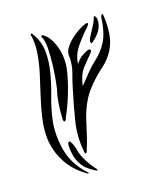

<svg xmlns="http://www.w3.org/2000/svg" viewBox="-98 -543 508 607"><g transform="rotate(-20 156.0 -239.0)"><path d="M145 -333Q137 -299 122.5 -261.5Q108 -224 90 -192Q90 -190 87.5 -185.5Q85 -181 81 -181Q79 -181 78.5 -187Q78 -193 79 -195Q79 -211 83 -237.5Q87 -264 93 -281Q95 -287 99.5 -310Q104 -333 107.5 -361.5Q111 -390 111.5 -416.5Q112 -443 105 -456V-460Q109 -463 114 -458Q127 -447 134.5 -431Q142 -415 145.5 -397.5Q149 -380 148.5 -363Q148 -346 145 -333ZM184 -337Q195 -351 205 -357Q215 -363 225 -367Q226 -367 230 -368Q234 -369 236 -366Q238 -363 235 -359Q232 -355 230 -353Q223 -346 214.5 -337.5Q206 -329 199 -321Q189 -310 183 -295.5Q177 -281 174 -266Q191 -284 206.5 -300Q222 -316 240 -330Q263 -347 280 -374Q297 -401 304 -453Q306 -458 309 -459Q312 -460 312 -452Q315 -394 300 -360Q285 -326 255 -303Q239 -291 223 -277Q207 -263 192.5 -246Q178 -229 166 -206Q154 -183 145 -153Q138 -130 131 -109.5Q124 -89 116 -70Q114 -63 110 -63Q107 -64 107 -73Q102 -121 113.5 -168.5Q125 -216 141 -267Q148 -292 157.5 -317Q167 -342 166 -374Q166 -385 175 -397Q184 -409 197 -419.5Q210 -430 224 -437.5Q238 -445 248 -448Q257 -451 257 -447Q257 -443 251 -437Q230 -418 208.5 -392Q187 -366 184 -337ZM97 -1Q96 0 95.5 -0.5Q95 -1 90 -4Q60 -26 43 -52Q26 -78 18.5 -105.5Q11 -133 12 -160.5Q13 -188 19 -214Q27 -249 38.5 -283.5Q50 -318 60 -350.5Q70 -383 75 -414.5Q80 -446 75 -475Q75 -477 78 -478Q79 -478 80 -476.5Q81 -475 82 -474Q101 -442 101 -408.5Q101 -375 92 -340.5Q83 -306 69.5 -270.5Q56 -235 48 -199Q38 -153 46.5 -101Q55 -49 93 -8Q95 -5 97 -4Q99 -3 97 -1ZM127 0Q125 0 123 -1L119 -3Q105 -12 94 -22.5Q83 -33 75 -53Q72 -60 70 -71.5Q68 -83 67.5 -93Q67 -103 68.5 -110Q70 -117 74 -116Q77 -116 80.5 -108Q84 -100 86 -92Q88 -81 90.5 -71Q93 -61 97 -53Q108 -28 126 -5Q128 0 127 0ZM290 -449Q290 -428 278 -412Q266 -396 249 -385Q246 -383 245 -385.5Q244 -388 244 -389Q244 -395 249 -403.5Q254 -412 260.5 -421.5Q267 -431 273 -441Q279 -451 281 -459Q284 -464 287 -459Q290 -454 290 -449Z"/></g></svg>

Font: Akronim
Style: Regular
Weight: 400
Designer: Grzegorz Klimczewski
Foundry: Fonty.PL
Version: Version 1.001